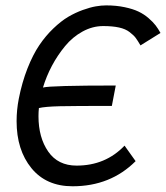

<svg xmlns="http://www.w3.org/2000/svg" viewBox="-20 -667 600 694"><path d="M430.2 -140.6 470.2 -84.5Q379.4 6.3 242.2 6.3Q147 6.3 93.5 -59.3Q40 -125 40 -229Q40 -269.5 47.9 -310.1Q59.6 -369.6 79.3 -419.7Q99.1 -469.7 122.1 -503.7Q145 -537.6 172.9 -564.2Q200.7 -590.8 226.3 -606Q252 -621.1 279.1 -630.9Q306.2 -640.6 326.2 -644Q346.2 -647.5 363.8 -647.5Q399.9 -647.5 430.2 -641.1Q460.4 -634.8 480.5 -625.2Q500.5 -615.7 516.8 -601.6Q533.2 -587.4 542.5 -575.2Q551.8 -563 560.1 -547.9L487.8 -502.9Q477.5 -520.5 470.5 -530Q463.4 -539.6 448.5 -551Q433.6 -562.5 410.2 -567.6Q386.7 -572.8 353 -572.8Q314.5 -572.8 278.3 -553Q242.2 -533.2 215.1 -500.2Q188 -467.3 167.7 -429.2Q147.5 -391.1 135.3 -350.6Q163.1 -357.9 398.4 -357.9L384.3 -284.2Q249 -284.2 195.8 -283Q142.6 -281.7 120.6 -276.4Q119.1 -261.7 119.1 -247.1Q119.1 -169.9 154.3 -119.1Q189.5 -68.4 256.8 -68.4Q361.3 -68.4 430.2 -140.6Z"/></svg>

Font: Fantasque Sans Mono
Style: Italic
Weight: 400
Italic angle: -11°
Monospace: yes
Designer: Jany Belluz
Version: Version 1.8.0 ; ttfautohint (v1.8.2)